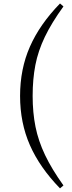

<svg xmlns="http://www.w3.org/2000/svg" viewBox="-20 -839 404 1074"><path d="M162.6 -302.4Q162.6 -209.2 178.6 -129.7Q194.6 -50.3 232.1 28.3Q269.6 107 334.9 198.3L315.7 214.7Q202.5 98.3 147.4 -26.8Q92.3 -151.8 92.3 -302.4Q92.3 -453.1 147.4 -578.1Q202.5 -703.2 315.7 -819.5L334.9 -803Q268.7 -711.5 230.9 -632.8Q193.1 -554 177.8 -474.9Q162.6 -395.8 162.6 -302.4Z"/></svg>

Font: Noto Serif JP
Style: Regular
Weight: 200
Designer: Ryoko NISHIZUKA 西塚涼子 (kana & ideographs); Frank Grießhammer (Latin, Greek & Cyrillic); Wenlong ZHANG 张文龙 (bopomofo); San
Foundry: Adobe
Version: Version 2.001;hotconv 1.1.0;makeotfexe 2.6.0